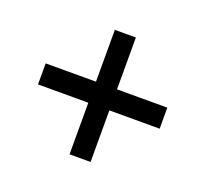

<svg xmlns="http://www.w3.org/2000/svg" viewBox="-91 -678 755 703"><g transform="rotate(20 286.0 -326.5)"><path d="M244 -285H48V-367H244V-569H326V-367H522V-285H326V-84H244Z"/></g></svg>

Font: Noto Sans Telugu Medium
Style: Regular
Weight: 500
Designer: Jelle Bosma - Monotype Design Team
Foundry: Monotype Imaging Inc.
Version: Version 2.005; ttfautohint (v1.8.4.7-5d5b)